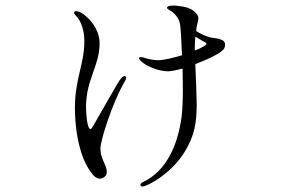

<svg xmlns="http://www.w3.org/2000/svg" viewBox="-20 -626 1040 692"><path d="M735 -492C717 -497 700 -506 687 -514C688 -527 690 -537 692 -543C693 -549 695 -555 695 -560C695 -576 674 -594 650 -600C638 -603 616 -606 604 -606C598 -606 582 -605 582 -598C582 -595 586 -592 593 -588C603 -583 625 -565 629 -538C631 -527 634 -482 636 -427C603 -417 570 -409 550 -409C536 -409 518 -412 499 -418C491 -420 490 -420 488 -420C484 -420 481 -419 481 -416C481 -414 483 -411 486 -408C503 -389 550 -369 585 -369C597 -369 616 -373 638 -379C638 -356 639 -333 639 -310C639 -281 639 -228 632 -188C618 -105 582 -11 496 30C487 34 486 38 486 41C486 44 489 46 494 46C497 46 501 45 508 42C538 30 603 -11 644 -76C682 -137 689 -185 689 -253C689 -274 686 -345 684 -395C721 -409 758 -426 774 -438C780 -443 791 -449 791 -463V-467C790 -489 751 -487 735 -492ZM429 -352C424 -352 418 -347 408 -332C399 -318 322 -183 317 -174C311 -164 309 -161 306 -161C294 -161 290 -219 290 -240C290 -340 339 -388 339 -470C339 -517 305 -563 269 -582C263 -585 258 -586 254 -586C249 -586 247 -583 247 -580C247 -577 248 -575 254 -569C275 -548 284 -510 284 -478C284 -394 250 -343 250 -236C250 -190 257 -62 316 5C320 10 329 18 340 18C348 18 365 11 365 -6C365 -32 342 -52 342 -90C342 -121 384 -251 425 -324C431 -334 435 -341 435 -346C435 -349 431 -352 429 -352ZM716 -460C708 -455 696 -449 682 -444V-450C682 -464 683 -480 684 -494C698 -486 710 -478 718 -474C722 -472 724 -470 724 -468C724 -466 721 -463 716 -460Z"/></svg>

Font: Shippori Mincho OTF
Style: Regular
Weight: 400
Designer: FONTDASU
Foundry: FONTDASU / Google Inc. / but / Adobe
Version: Version 3.300;hotconv 1.0.109;makeotfexe 2.5.65596